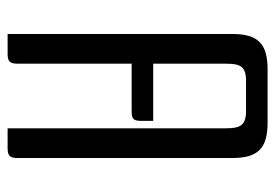

<svg xmlns="http://www.w3.org/2000/svg" viewBox="-132 -608 740 517"><g transform="rotate(90 238.5 -350.0)"><path d="M281 -334C302 -334 306 -340 306 -361V-392H152V-585C152 -624 157 -640 193 -642H285C320 -640 326 -624 326 -585V0H379C400 0 406 -6 406 -27V-605C406 -674 380 -700 311 -700H167C98 -700 72 -674 72 -605V0H125C146 0 152 -6 152 -27V-334Z"/></g></svg>

Font: Rationale One
Style: Regular
Weight: 400
Designer: Cyreal (www.cyreal.org)
Foundry: Cyreal (www.cyreal.org)
Version: Version 1.001